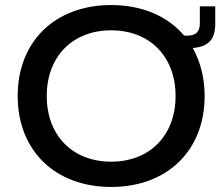

<svg xmlns="http://www.w3.org/2000/svg" viewBox="-20 -730 880 760"><path d="M420 10C642 10 790 -134 790 -350C790 -422 773 -486 743 -540C806 -545 832 -575 832 -636V-705H771V-636C771 -603 753 -589 722 -589H709C644 -666 543 -710 420 -710C198 -710 50 -566 50 -350C50 -134 198 10 420 10ZM420 -90C267 -90 165 -194 165 -350C165 -506 267 -610 420 -610C573 -610 675 -506 675 -350C675 -194 573 -90 420 -90Z"/></svg>

Font: Goli Medium
Style: Regular
Weight: 500
Designer: jaikishan Patel
Foundry: MagicType
Version: Version 1.000;Glyphs 3.2 (3242)